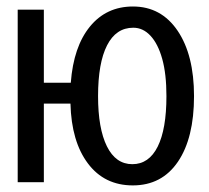

<svg xmlns="http://www.w3.org/2000/svg" viewBox="-20 -558 640 588"><path d="M114.3 -304.7H196.8Q205.1 -415 255.4 -476.6Q305.7 -538.1 387.2 -538.1Q473.6 -538.1 523.9 -463.9Q574.2 -389.6 574.2 -263.7Q574.2 -135.3 524.9 -62.7Q475.6 9.8 386.7 9.8Q299.8 9.8 249.3 -57.4Q198.7 -124.5 195.8 -240.7H114.3V0H34.2V-528.3H114.3ZM280.3 -263.7Q280.3 -164.6 307.4 -109.9Q334.5 -55.2 385.3 -55.2Q436 -55.2 462.9 -108.9Q489.7 -162.6 489.7 -263.7Q489.7 -331.5 476.8 -377.7Q463.9 -423.8 440.9 -448.5Q418 -473.1 388.2 -473.1Q335.4 -473.1 307.9 -419.2Q280.3 -365.2 280.3 -263.7Z"/></svg>

Font: Courier New
Style: Regular
Weight: 400
Designer: Steve Matteson
Foundry: Ascender Corporation
Version: Version 2.00.3